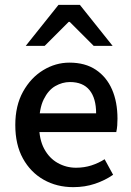

<svg xmlns="http://www.w3.org/2000/svg" viewBox="-20 -759 541 791"><path d="M282 12Q214 12 160 -18.5Q106 -49 74.5 -106Q43 -163 43 -244Q43 -324 75 -381.5Q107 -439 158 -470Q209 -501 266 -501Q331 -501 375 -471.5Q419 -442 441.5 -390.5Q464 -339 464 -270Q464 -256 463 -242Q462 -228 459 -215H115V-292H376Q376 -354 349 -387.5Q322 -421 268 -421Q237 -421 208 -404.5Q179 -388 160 -349.5Q141 -311 141 -245Q141 -185 162 -146Q183 -107 218 -87.5Q253 -68 293 -68Q327 -68 356.5 -77.5Q386 -87 411 -103L446 -39Q413 -16 371.5 -2Q330 12 282 12ZM86 -570 221 -739H309L444 -570H366L267 -669H263L164 -570Z"/></svg>

Font: Source Sans 3 ExtraLight Medium
Style: Regular
Weight: 500
Version: Version 3.052;hotconv 1.1.0;makeotfexe 2.6.0